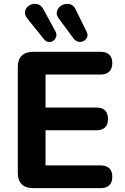

<svg xmlns="http://www.w3.org/2000/svg" viewBox="-20 -973 644 993"><path d="M150.8 0Q112.5 0 92.2 -20.2Q72 -40.5 72 -78.8V-626.2Q72 -664.5 92.2 -684.8Q112.5 -705 150.8 -705H501Q530 -705 545.4 -690Q560.8 -675 560.8 -647Q560.8 -618.2 545.4 -602.9Q530 -587.5 501 -587.5H215.5V-416.8H478.8Q508.5 -416.8 523.5 -401.8Q538.5 -386.8 538.5 -358Q538.5 -329.2 523.5 -314.2Q508.5 -299.2 478.8 -299.2H215.5V-117.5H501Q530 -117.5 545.4 -102.5Q560.8 -87.5 560.8 -58.8Q560.8 -30 545.4 -15Q530 0 501 0ZM360 -774.5 285 -875.8Q271.5 -893.5 273.6 -909.2Q275.8 -925 287 -936.2Q298.2 -947.5 314.5 -951.5Q330.8 -955.5 346.4 -949.6Q362 -943.8 370.8 -925L428 -809.2Q435.8 -793.5 430.6 -780.5Q425.5 -767.5 413 -761Q400.5 -754.5 386 -757.1Q371.5 -759.8 360 -774.5ZM207 -770.8 122.2 -876Q108.2 -893.5 109.1 -909.1Q110 -924.8 120.6 -936Q131.2 -947.2 146.8 -951.4Q162.2 -955.5 178 -950.1Q193.8 -944.8 203.8 -926.2L266.2 -812Q274.5 -797 270.6 -783.5Q266.8 -770 256 -762.4Q245.2 -754.8 231.5 -756Q217.8 -757.2 207 -770.8Z"/></svg>

Font: Nunito ExtraLight
Style: Regular
Weight: 200
Designer: Vernon Adams
Foundry: Vernon Adams
Version: Version 3.602;April 4, 2023;FontCreator 14.0.0.2856 64-bit